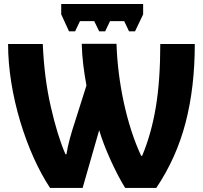

<svg xmlns="http://www.w3.org/2000/svg" viewBox="-20 -931 1005 951"><path d="M283.2 -911.1V-859.9L321.8 -775.9H352.1L376 -826.2H446.8L471.2 -775.9H501L524.9 -826.2H595.2L619.1 -775.9H648.9L689 -859.9V-911.1ZM389.2 0 471.2 -286.1C496.6 -199.2 553.7 -74.2 600.1 0H753.9C820.8 -99.1 869.1 -207.5 899.4 -324.2C929.7 -440.9 944.8 -570.3 944.8 -712.9H773.9C773.9 -593.3 766.6 -489.3 752 -401.4C737.3 -313 714.8 -232.4 684.1 -159.2H679.2C607.9 -310.5 563 -522.9 557.1 -713.9H384.8C386.7 -641.1 396 -574.7 408.2 -507.8L350.1 -324.2C334 -275.9 316.9 -217.8 309.1 -167H304.2C277.3 -229 253.4 -307.1 231.9 -401.4C210 -495.6 196.8 -599.6 191.9 -712.9H20C20 -589.4 42.5 -454.6 80.6 -328.1C118.7 -201.2 170.9 -86.4 228 0Z"/></svg>

Font: Noto Reveo Sans
Style: Regular
Weight: 800
Designer: Monotype Design Team
Foundry: Monotype Imaging Inc.
Version: Version 2.007